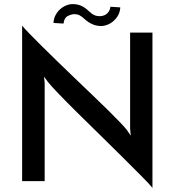

<svg xmlns="http://www.w3.org/2000/svg" viewBox="-20 -884 853 937"><path d="M395 -789Q379 -804 368 -809.5Q357 -815 343 -815Q329 -815 311 -806Q293 -797 290 -769L241 -772Q242 -793 251 -810Q260 -827 273.5 -839Q287 -851 303 -857.5Q319 -864 335 -864Q359 -864 378 -855Q397 -846 413 -830Q429 -815 440.5 -810Q452 -805 466 -805Q473 -805 481.5 -807Q490 -809 497.5 -814Q505 -819 511 -828Q517 -837 519 -851L567 -848Q566 -827 557 -810.5Q548 -794 534.5 -782Q521 -770 505 -763.5Q489 -757 474 -757Q451 -757 431.5 -765.5Q412 -774 395 -789ZM724 -725V33Q710 15 670 -25Q630 -65 578 -117Q526 -169 467.5 -226Q409 -283 357 -334.5Q305 -386 266 -426.5Q227 -467 214 -484L195 -510L198 -478V0H88V-759Q99 -745 124.5 -719Q150 -693 184.5 -658.5Q219 -624 260.5 -584Q302 -544 344.5 -503Q387 -462 428.5 -422.5Q470 -383 504.5 -349Q539 -315 564 -289Q589 -263 599 -250L618 -222L615 -256V-725Z"/></svg>

Font: JosefinSans
Style: SemiBold
Weight: 600
Designer: Santiago Orozco
Foundry: Typemade
Version: Version 1.0 ; ttfautohint (v1.3)